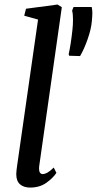

<svg xmlns="http://www.w3.org/2000/svg" viewBox="-20 -838 438 868"><path d="M157 -85.5Q156.5 -82 156.5 -75.5Q156.5 -63.5 161 -57.2Q165.5 -51 173 -51Q182.5 -51 194.2 -57.5Q206 -64 223 -80.5L235 -56.5Q220 -33.5 189.8 -11.8Q159.5 10 116 10Q87.5 10 70.5 -4.8Q53.5 -19.5 53.5 -51Q53.5 -58.5 54.8 -69.2Q56 -80 57.5 -90L152 -749.5L89.5 -767L97.5 -798.5L240 -817.5L259.5 -805.5ZM292.5 -586 290.5 -593Q300.5 -638 307.5 -703.5Q310 -725 310 -749Q310 -776 306 -790L312.5 -806.5H394.5Q397.5 -794 397.5 -779Q397.5 -766.5 395 -740Q392 -706 376.2 -661Q360.5 -616 342 -584.5Z"/></svg>

Font: Merriweather Text
Style: Italic
Weight: 400
Italic angle: -7.8°
Designer: Eben Sorkin
Foundry: Eben Sorkin
Version: Version 2.100